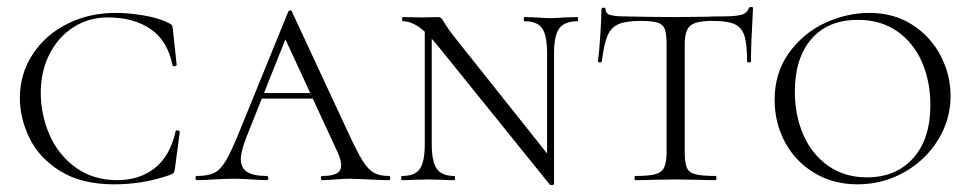

<svg xmlns="http://www.w3.org/2000/svg" viewBox="-20 -517 2785 551"><path d="M464 -451Q471 -448 473 -445Q475 -442 476 -434L487 -331Q487 -328 481.5 -327Q476 -326 475 -330Q461 -400 412.5 -433.5Q364 -467 289 -467Q235 -467 191 -439Q147 -411 122 -361.5Q97 -312 97 -251Q97 -188 122 -130.5Q147 -73 197 -36.5Q247 0 317 0Q380 0 424 -34.5Q468 -69 484 -140Q484 -143 489 -143Q491 -143 493.5 -141.5Q496 -140 496 -139L482 -33Q481 -25 479 -22Q477 -19 468 -15Q391 12 308 12Q214 12 153 -26Q92 -64 64.5 -121Q37 -178 37 -236Q37 -304 73 -360Q109 -416 172 -448Q235 -480 312 -480Q350 -480 393.5 -472.5Q437 -465 464 -451Z M731 -250H913L920 -234H715ZM1096 0Q1078 0 1038 -2Q1000 -4 982 -4Q968 -4 942 -2Q918 0 905 0Q901 0 901 -6Q901 -12 905 -12Q932 -12 945.5 -19Q959 -26 959 -43Q959 -59 947 -84L789 -426L811 -434L687 -123Q671 -81 671 -61Q671 -35 689.5 -23.5Q708 -12 745 -12Q750 -12 750 -6Q750 0 745 0Q730 0 704 -2Q676 -4 652 -4Q627 -4 593 -2Q563 0 545 0Q541 0 541 -6Q541 -12 545 -12Q576 -12 594 -20.5Q612 -29 627 -54Q642 -79 664 -132L807 -483Q809 -487 813 -487Q817 -487 818 -483L979 -137Q1005 -81 1020.5 -56Q1036 -31 1052.5 -21.5Q1069 -12 1096 -12Q1100 -12 1100 -6Q1100 0 1096 0Z M1199 -446 1219 -443V-104Q1219 -53 1233.5 -32.5Q1248 -12 1284 -12Q1286 -12 1286 -6Q1286 0 1284 0Q1262 0 1251 -1L1210 -2L1168 -1Q1156 0 1134 0Q1131 0 1131 -6Q1131 -12 1134 -12Q1171 -12 1185 -32.5Q1199 -53 1199 -104ZM1558 13 1236 -386Q1204 -425 1181 -440.5Q1158 -456 1136 -456Q1134 -456 1134 -462Q1134 -468 1136 -468L1192 -467L1235 -468Q1243 -468 1246.5 -464.5Q1250 -461 1257 -449Q1268 -431 1280 -416L1560 -64L1570 11Q1570 13 1565 14Q1560 15 1558 13ZM1570 11 1550 -20V-364Q1550 -415 1536 -435.5Q1522 -456 1486 -456Q1483 -456 1483 -462Q1483 -468 1486 -468L1519 -467Q1543 -465 1560 -465Q1576 -465 1602 -467L1637 -468Q1639 -468 1639 -462Q1639 -456 1637 -456Q1600 -456 1585 -435.5Q1570 -415 1570 -364Z M1707 -340Q1707 -338 1701.5 -338Q1696 -338 1696 -340Q1699 -362 1702.5 -412.5Q1706 -463 1706 -490Q1706 -495 1712 -495Q1718 -495 1718 -490Q1718 -477 1733 -473.5Q1748 -470 1770 -470Q1858 -468 1921 -468L2008 -469Q2026 -470 2055 -470Q2091 -470 2107.5 -474.5Q2124 -479 2129 -494Q2131 -497 2136 -497Q2141 -497 2141 -494Q2135 -386 2135 -340Q2135 -338 2129.5 -338Q2124 -338 2124 -340Q2124 -390 2116.5 -414Q2109 -438 2088.5 -447.5Q2068 -457 2025 -457Q1992 -457 1975 -451Q1958 -445 1951.5 -430.5Q1945 -416 1945 -387V-81Q1945 -50 1951 -36Q1957 -22 1975.5 -17Q1994 -12 2034 -12Q2036 -12 2036 -6Q2036 0 2034 0Q2003 0 1986 -1L1918 -2L1853 -1Q1835 0 1803 0Q1801 0 1801 -6Q1801 -12 1803 -12Q1842 -12 1860.5 -17Q1879 -22 1886 -36.5Q1893 -51 1893 -81V-389Q1893 -419 1888 -433Q1883 -447 1867.5 -452Q1852 -457 1818 -457Q1776 -457 1754.5 -447.5Q1733 -438 1723 -413.5Q1713 -389 1707 -340Z M2203 -230Q2203 -308 2244 -365Q2285 -422 2347.5 -451Q2410 -480 2475 -480Q2545 -480 2598 -446Q2651 -412 2679.5 -357Q2708 -302 2708 -242Q2708 -174 2672 -115.5Q2636 -57 2574.5 -22.5Q2513 12 2441 12Q2371 12 2316.5 -21Q2262 -54 2232.5 -109.5Q2203 -165 2203 -230ZM2650 -216Q2650 -283 2626 -338.5Q2602 -394 2555 -427Q2508 -460 2442 -460Q2356 -460 2308.5 -405Q2261 -350 2261 -254Q2261 -186 2285.5 -130Q2310 -74 2357 -41Q2404 -8 2468 -8Q2551 -8 2600.5 -63Q2650 -118 2650 -216Z"/></svg>

Font: Cormorant SC Light
Style: Regular
Weight: 300
Designer: Christian Thalmann (Catharsis Fonts)
Foundry: Catharsis Fonts
Version: Version 4.000